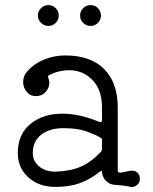

<svg xmlns="http://www.w3.org/2000/svg" viewBox="-20 -724 602 755"><path d="M170 -622Q154 -622 141.5 -634Q129 -646 129 -663Q129 -680 141.5 -692Q154 -704 170 -704Q187 -704 199 -692Q211 -680 211 -663Q211 -646 199 -634Q187 -622 170 -622ZM336 -622Q319 -622 307 -634Q295 -646 295 -663Q295 -680 307 -692Q319 -704 336 -704Q353 -704 365 -692Q377 -680 377 -663Q377 -646 365 -634Q353 -622 336 -622ZM198 11Q133 11 91.5 -26.5Q50 -64 50 -122Q50 -196 99.5 -236.5Q149 -277 226 -277Q292 -277 370 -245Q372 -244 375 -244Q381 -244 381 -251V-301Q381 -371 343.5 -409.5Q306 -448 251 -448Q233 -448 213.5 -443.5Q194 -439 174 -429Q166 -426 170 -417Q174 -409 174 -398Q174 -379 159.5 -362.5Q145 -346 122 -346Q99 -346 85 -363Q71 -380 71 -401Q71 -426 87 -443Q113 -473 152.5 -489.5Q192 -506 237 -506Q336 -506 389.5 -452.5Q443 -399 443 -301V-54Q443 -45 452 -45Q465 -46 477 -49.5Q489 -53 500 -53Q513 -53 521.5 -44Q530 -35 530 -21Q530 -6 519 3.5Q508 13 494 11Q481 8 466 6Q451 4 435 3Q412 3 396.5 -13Q381 -29 381 -51Q381 -52 380.5 -52Q380 -52 380 -52Q377 -52 370 -47Q335 -19 294.5 -4Q254 11 198 11ZM198 -49Q257 -51 297.5 -68.5Q338 -86 377 -127Q381 -132 381 -138V-173Q381 -180 375 -183Q354 -195 319.5 -207.5Q285 -220 230 -220Q174 -220 141.5 -194Q109 -168 109 -122Q109 -90 134 -69.5Q159 -49 198 -49Z"/></svg>

Font: Kiwi Maru Light
Style: Regular
Weight: 300
Designer: Hiroki-Chan
Version: Version 1.100